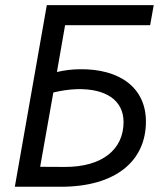

<svg xmlns="http://www.w3.org/2000/svg" viewBox="-20 -713 626 733"><path d="M37.1 0H212.4C420.9 0 537.1 -97.7 537.1 -249C537.1 -376 439.9 -451.2 282.7 -448.7C251.5 -448.2 223.6 -444.3 197.3 -438L228.5 -616.7H553.2L566.9 -693.4H158.7L36.6 0H37.1ZM133.3 -76.2 183.6 -359.9C212.4 -366.7 241.7 -371.6 273.4 -372.6C384.3 -375.5 451.7 -330.1 451.7 -247.1C451.7 -142.1 370.1 -75.7 228.5 -75.7Z"/></svg>

Font: Cascadia Code PL SemiLight
Style: Italic
Weight: 350
Italic angle: -10°
Monospace: yes
Designer: Aaron Bell
Foundry: Saja Typeworks
Version: Version 2404.023